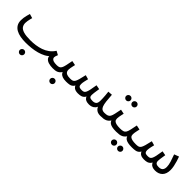

<svg xmlns="http://www.w3.org/2000/svg" viewBox="191 -1614 2904 2904"><g transform="rotate(45 1643.5 -162.0)"><path d="M383 208Q363 208 349 194Q335 180 335 161Q335 141 349 127Q363 113 383 113Q403 113 416.5 127Q430 141 430 161Q430 180 416.5 194Q403 208 383 208Z M319 21 345 -55Q399 -55 454 -62.5Q509 -70 561.5 -88Q614 -106 659.5 -139Q705 -172 738 -224L799 -191Q788 -165 784.5 -151Q781 -137 781 -126Q781 -114 789.5 -101Q798 -88 822 -79.5Q846 -71 892 -71Q913 -71 922.5 -61.5Q932 -52 932 -35Q932 -19 920 -7Q908 5 882 5Q834 5 794 -6.5Q754 -18 732.5 -44.5Q711 -71 717 -114L742 -116Q709 -75 661 -49Q613 -23 556 -7.5Q499 8 438 14.5Q377 21 319 21ZM319 21Q259 21 206 11.5Q153 2 113.5 -20Q74 -42 51.5 -78.5Q29 -115 29 -169Q29 -196 33 -224Q37 -252 44.5 -279.5Q52 -307 59 -332L128 -312Q124 -299 118.5 -276.5Q113 -254 109 -230.5Q105 -207 105 -187Q105 -145 126 -115.5Q147 -86 199.5 -70.5Q252 -55 345 -55L365 -11Z M1017 191Q997 191 983 177Q969 163 969 144Q969 124 983 110Q997 96 1017 96Q1037 96 1050.5 110Q1064 124 1064 144Q1064 163 1050.5 177Q1037 191 1017 191Z M882 5 892 -71Q923 -71 942 -79Q961 -87 973 -109Q985 -131 994 -172.5Q1003 -214 1016 -282L1088 -268Q1084 -250 1079 -228Q1074 -206 1070.5 -184.5Q1067 -163 1067 -147Q1067 -127 1075.5 -109.5Q1084 -92 1108 -81.5Q1132 -71 1179 -71Q1200 -71 1209.5 -61.5Q1219 -52 1219 -35Q1219 -19 1207.5 -7Q1196 5 1169 5Q1120 5 1088.5 -6.5Q1057 -18 1040.5 -41.5Q1024 -65 1018 -99L1048 -97Q1034 -61 1014.5 -40Q995 -19 973.5 -9.5Q952 0 928.5 2.5Q905 5 882 5Z M1169 5 1179 -71Q1208 -71 1226.5 -76.5Q1245 -82 1258.5 -101.5Q1272 -121 1283.5 -162Q1295 -203 1311 -275L1379 -256Q1373 -231 1364.5 -194.5Q1356 -158 1356 -129Q1356 -113 1360 -99.5Q1364 -86 1379 -78.5Q1394 -71 1427 -71Q1450 -71 1465.5 -77Q1481 -83 1492.5 -103.5Q1504 -124 1513.5 -166.5Q1523 -209 1534 -282L1604 -269Q1601 -251 1597 -225Q1593 -199 1589.5 -173Q1586 -147 1586 -130Q1586 -110 1590.5 -97Q1595 -84 1611 -77.5Q1627 -71 1661 -71Q1698 -71 1719.5 -89.5Q1741 -108 1741 -162Q1741 -185 1740 -210.5Q1739 -236 1736.5 -267.5Q1734 -299 1729 -340L1800 -345Q1805 -264 1811.5 -211Q1818 -158 1829.5 -127.5Q1841 -97 1860 -84Q1879 -71 1909 -71Q1930 -71 1939.5 -61.5Q1949 -52 1949 -35Q1949 -19 1937.5 -7Q1926 5 1899 5Q1865 5 1842 -4.5Q1819 -14 1803.5 -30.5Q1788 -47 1778.5 -68.5Q1769 -90 1764 -114L1789 -108Q1782 -63 1761 -38.5Q1740 -14 1712.5 -4.5Q1685 5 1658 5Q1619 5 1594 -5.5Q1569 -16 1555.5 -37.5Q1542 -59 1538 -93H1565Q1551 -54 1532.5 -32.5Q1514 -11 1486.5 -3Q1459 5 1418 5Q1393 5 1366.5 -2.5Q1340 -10 1322.5 -32.5Q1305 -55 1304 -101L1334 -107Q1317 -56 1295 -32Q1273 -8 1242 -1.5Q1211 5 1169 5Z M2144 -437Q2124 -437 2110 -451Q2096 -465 2096 -484Q2096 -504 2110 -518Q2124 -532 2144 -532Q2163 -532 2177 -518Q2191 -504 2191 -484Q2191 -465 2177 -451Q2163 -437 2144 -437ZM2013 -437Q1993 -437 1978.5 -451Q1964 -465 1964 -484Q1964 -504 1978 -518Q1992 -532 2013 -532Q2032 -532 2046 -518Q2060 -504 2060 -484Q2060 -465 2046 -451Q2032 -437 2013 -437Z M1899 5 1909 -71Q1952 -71 1976 -79.5Q2000 -88 2013 -111Q2026 -134 2035 -175.5Q2044 -217 2057 -283L2129 -268Q2125 -250 2120 -228Q2115 -206 2111.5 -184.5Q2108 -163 2108 -147Q2108 -132 2112 -118.5Q2116 -105 2130 -94.5Q2144 -84 2171.5 -77.5Q2199 -71 2247 -71Q2268 -71 2277.5 -61.5Q2287 -52 2287 -35Q2287 -19 2275.5 -7Q2264 5 2237 5Q2186 5 2153.5 -2Q2121 -9 2102 -22Q2083 -35 2074 -54.5Q2065 -74 2061 -99L2089 -97Q2073 -65 2055 -45Q2037 -25 2015 -14Q1993 -3 1964.5 1Q1936 5 1899 5Z M2466 190Q2446 190 2432 176.5Q2418 163 2418 144Q2418 124 2432 109.5Q2446 95 2466 95Q2485 95 2499 109.5Q2513 124 2513 143Q2513 163 2499 176.5Q2485 190 2466 190ZM2335 190Q2315 190 2300.5 176.5Q2286 163 2286 144Q2286 124 2300 109.5Q2314 95 2335 95Q2354 95 2368 109.5Q2382 124 2382 143Q2382 163 2368 176.5Q2354 190 2335 190Z M2237 5 2247 -71Q2290 -71 2314 -79.5Q2338 -88 2351 -111Q2364 -134 2373 -175.5Q2382 -217 2395 -283L2467 -268Q2463 -250 2458 -228Q2453 -206 2449.5 -184.5Q2446 -163 2446 -147Q2446 -132 2450 -118.5Q2454 -105 2468 -94.5Q2482 -84 2509.5 -77.5Q2537 -71 2585 -71Q2606 -71 2615.5 -61.5Q2625 -52 2625 -35Q2625 -19 2613.5 -7Q2602 5 2575 5Q2524 5 2491.5 -2Q2459 -9 2440 -22Q2421 -35 2412 -54.5Q2403 -74 2399 -99L2427 -97Q2411 -65 2393 -45Q2375 -25 2353 -14Q2331 -3 2302.5 1Q2274 5 2237 5Z M2575 5 2585 -71Q2617 -71 2637 -76.5Q2657 -82 2670.5 -101.5Q2684 -121 2696 -162Q2708 -203 2724 -275L2792 -256Q2785 -227 2780 -206Q2775 -185 2772.5 -167Q2770 -149 2769 -130Q2769 -102 2781 -86.5Q2793 -71 2840 -71Q2863 -71 2878.5 -77Q2894 -83 2905.5 -103.5Q2917 -124 2926.5 -166.5Q2936 -209 2947 -282L3017 -269Q3014 -251 3010 -225Q3006 -199 3002.5 -173.5Q2999 -148 2999 -131Q2999 -115 3004.5 -101Q3010 -87 3026 -79Q3042 -71 3074 -71Q3103 -71 3122 -80.5Q3141 -90 3150.5 -110Q3160 -130 3160 -159Q3160 -202 3142.5 -258.5Q3125 -315 3103 -373L3179 -402Q3191 -370 3203.5 -329Q3216 -288 3224.5 -246Q3233 -204 3233 -168Q3233 -125 3221.5 -92.5Q3210 -60 3188.5 -38.5Q3167 -17 3137.5 -6Q3108 5 3072 5Q3036 5 3010.5 -5.5Q2985 -16 2970.5 -37Q2956 -58 2951 -93H2978Q2963 -53 2944 -32Q2925 -11 2898.5 -3Q2872 5 2831 5Q2803 5 2777 -3Q2751 -11 2734.5 -34Q2718 -57 2717 -101L2747 -107Q2730 -56 2707.5 -32Q2685 -8 2653 -1.5Q2621 5 2575 5Z"/></g></svg>

Font: Noto Sans Arabic Condensed
Style: Regular
Weight: 400
Width: 3
Designer: Monotype Design Team, Nadine Chahine, Nizar Qandah and Khaled Hosny
Foundry: Monotype Imaging Inc.
Version: Version 2.012